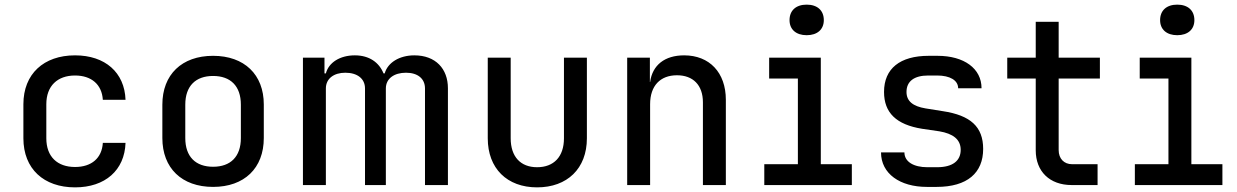

<svg xmlns="http://www.w3.org/2000/svg" viewBox="-20 -799 5340 829"><path d="M304 10C434 10 518 -64 522 -182H424C420 -116 375 -78 304 -78C228 -78 180 -122 180 -202V-349C180 -428 228 -473 304 -473C375 -473 420 -434 424 -368H522C518 -486 434 -560 304 -560C169 -560 81 -480 81 -349V-202C81 -70 169 10 304 10Z M900 8C1035 8 1119 -73 1119 -203V-348C1119 -477 1035 -558 900 -558C765 -558 681 -477 681 -347V-203C681 -73 765 8 900 8ZM900 -79C825 -79 780 -122 780 -203V-347C780 -428 825 -471 900 -471C975 -471 1020 -428 1020 -347V-203C1020 -122 975 -79 900 -79Z M1769 -560C1705 -560 1654 -529 1641 -482H1636C1617 -529 1575 -560 1512 -560C1448 -560 1399 -529 1387 -482H1381V-550H1288V0H1387V-417C1387 -460 1422 -485 1471 -485C1522 -485 1556 -460 1556 -417V0H1646V-417C1646 -460 1682 -485 1733 -485C1783 -485 1815 -460 1815 -417V0H1914V-418C1914 -502 1861 -560 1769 -560Z M2299 10C2429 10 2514 -71 2514 -202V-550H2415V-202C2415 -122 2371 -77 2299 -77C2228 -77 2185 -122 2185 -202V-550H2086V-202C2086 -72 2169 10 2299 10Z M2934 -560C2850 -560 2797 -518 2787 -445H2786V-550H2688V0H2787V-349C2787 -429 2831 -474 2903 -474C2972 -474 3015 -432 3015 -357V0H3114V-368C3114 -486 3043 -560 2934 -560Z M3463 -647C3509 -647 3537 -672 3537 -712C3537 -754 3509 -779 3463 -779C3417 -779 3389 -754 3389 -712C3389 -672 3417 -647 3463 -647ZM3658 0V-90H3524V-550H3301V-460H3425V-90H3280V0Z M4024 8C4157 8 4225 -53 4225 -156C4225 -252 4170 -301 4051 -319L3976 -331C3922 -340 3894 -362 3894 -402C3894 -448 3927 -473 3988 -473H4026C4082 -473 4117 -452 4117 -418H4218C4218 -503 4143 -558 4028 -558H3990C3866 -558 3797 -503 3797 -402C3797 -312 3850 -261 3961 -243L4036 -232C4095 -222 4128 -197 4128 -152C4128 -106 4095 -77 4026 -77H3984C3926 -77 3885 -100 3885 -141H3784C3784 -49 3866 8 3982 8Z M4719 0V-90H4609C4574 -90 4551 -114 4551 -151V-460H4729V-550H4551V-705H4452V-550H4329V-460H4452V-150C4452 -59 4512 0 4607 0Z M5063 -647C5109 -647 5137 -672 5137 -712C5137 -754 5109 -779 5063 -779C5017 -779 4989 -754 4989 -712C4989 -672 5017 -647 5063 -647ZM5258 0V-90H5124V-550H4901V-460H5025V-90H4880V0Z"/></svg>

Font: Tekne LDO Medium
Style: Regular
Weight: 500
Monospace: yes
Designer: Alessio Laiso, Mario Rullo, Paolo Rosset
Foundry: Alessio Laiso
Version: Version 1.000;hotconv 1.0.109;makeotfexe 2.5.65596